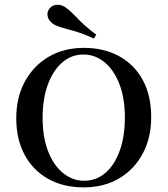

<svg xmlns="http://www.w3.org/2000/svg" viewBox="-20 -786 713 817"><path d="M336.3 11.3Q250 11.3 185.5 -24.6Q121 -60.5 85.1 -126.6Q49.2 -192.7 49.2 -283.1Q49.2 -371.8 85.9 -439.1Q122.6 -506.5 187.1 -544.4Q251.6 -582.3 337.1 -582.3Q423.4 -582.3 487.9 -546.4Q552.4 -510.5 587.9 -444.8Q623.4 -379 623.4 -287.9Q623.4 -199.2 587.1 -131.9Q550.8 -64.5 486.3 -26.6Q421.8 11.3 336.3 11.3ZM337.9 -16.9Q389.5 -16.9 428.6 -50.4Q467.7 -83.9 489.5 -144.8Q511.3 -205.6 511.3 -286.3Q511.3 -368.5 487.9 -428.6Q464.5 -488.7 424.6 -521.4Q384.7 -554 334.7 -554Q283.9 -554 244.8 -520.2Q205.6 -486.3 183.5 -425.8Q161.3 -365.3 161.3 -284.7Q161.3 -202.4 184.7 -142.3Q208.1 -82.3 248.4 -49.6Q288.7 -16.9 337.9 -16.9ZM379.8 -621.8Q333.9 -642.7 302.4 -652Q271 -661.3 249.2 -666.9Q227.4 -672.6 210.5 -681.5Q190.3 -693.5 184.3 -711.3Q178.2 -729 187.1 -744.4Q196.8 -761.3 216.1 -764.9Q235.5 -768.5 254.8 -757.3Q268.5 -748.4 280.2 -737.5Q291.9 -726.6 305.6 -712.1Q319.4 -697.6 339.1 -679.4Q358.9 -661.3 389.5 -638.7Z"/></svg>

Font: Playfair 5pt SemiExpanded Light SemiBold
Style: Regular
Weight: 600
Version: Version 2.001;gftools[0.9.30]